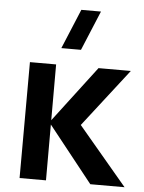

<svg xmlns="http://www.w3.org/2000/svg" viewBox="-56 -846 669 891"><g transform="rotate(5 279.0 -401.0)"><path d="M69 0H192V-260L398.5 0H558L330.5 -270L540 -540H389.5L192 -280V-540H70ZM209.5 -617.5H301L378 -802.5H286.5Z"/></g></svg>

Font: Eudonet
Style: Bold
Weight: 700
Designer: Mikhail Sharanda
Foundry: Mikhail Sharanda
Version: Version 4.503;Glyphs 3.1.2 (3151)